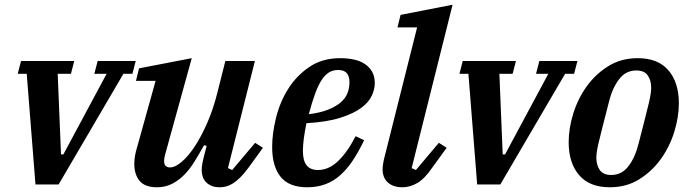

<svg xmlns="http://www.w3.org/2000/svg" viewBox="-20 -780 2924 812"><path d="M93 -468H55L69 -522H294L280 -468H224L238 -127H248L431 -468H379L393 -522H554L540 -468H502L228 0H130Z M644 12Q593 12 570.5 -15Q548 -42 548 -87Q548 -120 560 -158L638 -438H555L568 -491L791 -534L678 -125Q674 -110 674 -99Q674 -72 699 -72Q721 -72 749 -96Q777 -120 804.5 -162Q832 -204 857 -261.5Q882 -319 899 -387L933 -522H1058L944 -69L962 -61L1059 -176L1092 -155L1031 -71Q1012 -45 995.5 -29Q979 -13 964.5 -4Q950 5 936.5 8.5Q923 12 910 12Q888 12 873.5 5.5Q859 -1 850 -11Q841 -21 837 -34Q833 -47 833 -60Q833 -74 836 -90Q839 -106 842 -117L854 -163L843 -166Q823 -130 803 -97.5Q783 -65 759.5 -41Q736 -17 707.5 -2.5Q679 12 644 12Z M1279 12Q1202 12 1166.5 -32.5Q1131 -77 1131 -158Q1131 -216 1147.5 -282.5Q1164 -349 1199 -404.5Q1234 -460 1288.5 -497Q1343 -534 1419 -534Q1449 -534 1475.5 -528.5Q1502 -523 1522 -510Q1542 -497 1553.5 -477Q1565 -457 1565 -428Q1565 -403 1552.5 -375.5Q1540 -348 1508 -324Q1476 -300 1419.5 -282Q1363 -264 1276 -259Q1269 -225 1265 -195Q1261 -165 1261 -142Q1261 -100 1277 -80.5Q1293 -61 1325 -61Q1370 -61 1409.5 -98.5Q1449 -136 1484 -204L1520 -187Q1497 -139 1472.5 -102Q1448 -65 1419.5 -39.5Q1391 -14 1356.5 -1Q1322 12 1279 12ZM1286 -297Q1334 -303 1367 -316Q1400 -329 1420.5 -346.5Q1441 -364 1449.5 -386Q1458 -408 1458 -433Q1458 -456 1447 -470Q1436 -484 1410 -484Q1389 -484 1372.5 -474.5Q1356 -465 1341.5 -443.5Q1327 -422 1313.5 -386Q1300 -350 1286 -297Z M1682 12Q1659 12 1643 5.5Q1627 -1 1617 -11.5Q1607 -22 1602.5 -35Q1598 -48 1598 -62Q1598 -74 1600.5 -89Q1603 -104 1606 -115L1744 -664H1661L1674 -717L1894 -760L1721 -69L1739 -61L1836 -176L1869 -155L1808 -71Q1776 -24 1745 -6Q1714 12 1682 12Z M1961 -468H1923L1937 -522H2162L2148 -468H2092L2106 -127H2116L2299 -468H2247L2261 -522H2422L2408 -468H2370L2096 0H1998Z M2565 -40Q2610 -40 2638.5 -78Q2667 -116 2681 -174Q2697 -237 2707.5 -277.5Q2718 -318 2724 -344Q2730 -370 2732 -384.5Q2734 -399 2734 -409Q2734 -440 2719.5 -461Q2705 -482 2671 -482Q2626 -482 2597.5 -444Q2569 -406 2555 -348Q2539 -285 2528.5 -244.5Q2518 -204 2512 -178Q2506 -152 2504 -137.5Q2502 -123 2502 -113Q2502 -82 2516.5 -61Q2531 -40 2565 -40ZM2559 12Q2473 12 2429 -39.5Q2385 -91 2385 -179Q2385 -237 2404.5 -300Q2424 -363 2461.5 -415Q2499 -467 2553 -500.5Q2607 -534 2677 -534Q2763 -534 2807 -482.5Q2851 -431 2851 -343Q2851 -285 2831.5 -222Q2812 -159 2774.5 -107Q2737 -55 2683 -21.5Q2629 12 2559 12Z"/></svg>

Font: IBM Plex Serif SmBld
Style: Italic
Weight: 600
Italic angle: -14°
Designer: Mike Abbink, Paul van der Laan, Pieter van Rosmalen
Foundry: Bold Monday
Version: Version 3.001